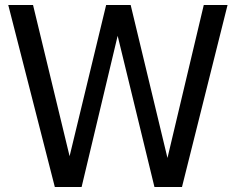

<svg xmlns="http://www.w3.org/2000/svg" viewBox="-20 -747 942 767"><path d="M649 -116 794 -727H889L707 0H597L450 -604L306 0H199L13 -727H112L258 -123L404 -727H502Z"/></svg>

Font: Yekan
Style: Regular
Weight: 400
Designer: ParsMizban Co
Foundry: ParsMizban Co
Version: Version 2.000